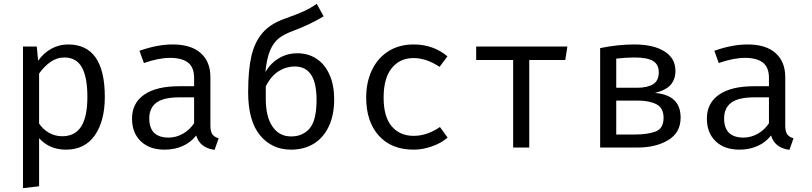

<svg xmlns="http://www.w3.org/2000/svg" viewBox="-20 -770 4240 1002"><path d="M527 -264Q527 -139 475 -64Q423 11 324 11Q238 11 184 -49V202L100 212V-527H172L179 -453Q208 -494 248.5 -516Q289 -538 336 -538Q527 -538 527 -264ZM184 -386V-125Q205 -94 236.5 -76.5Q268 -59 305 -59Q371 -59 403.5 -109.5Q436 -160 436 -264Q436 -368 407 -419Q378 -470 316 -470Q276 -470 242.5 -446Q209 -422 184 -386Z M1121 -48 1100 12Q1023 2 1004 -63Q976 -27 933.5 -8Q891 11 839 11Q760 11 714.5 -33Q669 -77 669 -151Q669 -232 732.5 -276Q796 -320 915 -320H993V-363Q993 -419 961 -443.5Q929 -468 868 -468Q808 -468 731 -441L708 -505Q801 -538 881 -538Q977 -538 1027.5 -493Q1078 -448 1078 -368V-115Q1078 -84 1088 -69.5Q1098 -55 1121 -48ZM993 -127V-262H917Q833 -262 796 -234Q759 -206 759 -152Q759 -52 860 -52Q899 -52 934.5 -72Q970 -92 993 -127Z M1724 -252Q1724 -169 1695.5 -109.5Q1667 -50 1616.5 -19.5Q1566 11 1499 11Q1399 11 1337 -64Q1275 -139 1275 -289Q1275 -404 1292 -477.5Q1309 -551 1350.5 -599Q1392 -647 1468 -673Q1532 -696 1565 -711Q1598 -726 1633 -750L1669 -685Q1603 -644 1510 -609Q1463 -592 1435 -570Q1407 -548 1389.5 -506.5Q1372 -465 1365 -394Q1391 -439 1434.5 -465.5Q1478 -492 1532 -492Q1589 -492 1632.5 -463Q1676 -434 1700 -379.5Q1724 -325 1724 -252ZM1632 -249Q1632 -423 1519 -423Q1473 -423 1433.5 -398Q1394 -373 1367 -319V-255Q1367 -161 1402 -109.5Q1437 -58 1499 -58Q1561 -58 1596.5 -100.5Q1632 -143 1632 -249Z M2276 -107 2316 -52Q2283 -23 2234 -6Q2185 11 2139 11Q2022 11 1956.5 -62.5Q1891 -136 1891 -261Q1891 -340 1920.5 -403Q1950 -466 2006 -502Q2062 -538 2139 -538Q2241 -538 2315 -476L2274 -421Q2205 -467 2138 -467Q2067 -467 2024.5 -414.5Q1982 -362 1982 -261Q1982 -160 2024.5 -110.5Q2067 -61 2139 -61Q2208 -61 2276 -107Z M2930 -457H2742V0H2658V-457H2465V-527H2941Z M3532 -156Q3532 -78 3467.5 -39Q3403 0 3307 0H3112V-519Q3205 -538 3290 -538Q3390 -538 3447.5 -502Q3505 -466 3505 -400Q3505 -357 3481 -328.5Q3457 -300 3398 -285Q3466 -279 3499 -247Q3532 -215 3532 -156ZM3196 -464V-312H3304Q3359 -312 3388.5 -330.5Q3418 -349 3418 -393Q3418 -434 3387.5 -452Q3357 -470 3292 -470Q3243 -470 3196 -464ZM3443 -155Q3443 -207 3405.5 -226Q3368 -245 3310 -245H3196V-68H3291Q3361 -68 3402 -84Q3443 -100 3443 -155Z M4121 -48 4100 12Q4023 2 4004 -63Q3976 -27 3933.5 -8Q3891 11 3839 11Q3760 11 3714.5 -33Q3669 -77 3669 -151Q3669 -232 3732.5 -276Q3796 -320 3915 -320H3993V-363Q3993 -419 3961 -443.5Q3929 -468 3868 -468Q3808 -468 3731 -441L3708 -505Q3801 -538 3881 -538Q3977 -538 4027.5 -493Q4078 -448 4078 -368V-115Q4078 -84 4088 -69.5Q4098 -55 4121 -48ZM3993 -127V-262H3917Q3833 -262 3796 -234Q3759 -206 3759 -152Q3759 -52 3860 -52Q3899 -52 3934.5 -72Q3970 -92 3993 -127Z"/></svg>

Font: Fira Mono
Style: Regular
Weight: 400
Designer: Carrois Corporate & Edenspiekermann AG
Foundry: Carrois Corporate GbR & Edenspiekermann AG
Version: Version 3.206